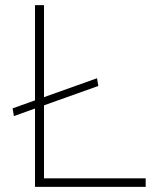

<svg xmlns="http://www.w3.org/2000/svg" viewBox="-20 -726 621 746"><path d="M357 -422 362 -392 34 -275 29 -305ZM116 -706H151V-33H546V0H116Z"/></svg>

Font: Josefin Sans ExtraLight
Style: Regular
Weight: 250
Designer: Santiago Orozco
Foundry: Typemade
Version: Version 2.000